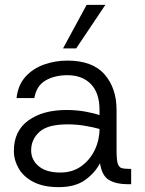

<svg xmlns="http://www.w3.org/2000/svg" viewBox="-20 -757 595 789"><path d="M221 12Q159 12 118 -9Q77 -30 57 -64.5Q37 -99 37 -137Q37 -219 96.5 -262Q156 -305 253 -305Q294 -305 330 -298.5Q366 -292 389 -284V-305Q389 -375 353.5 -411.5Q318 -448 257 -448Q205 -448 167.5 -426.5Q130 -405 121 -354H48Q54 -408 85 -442Q116 -476 161.5 -492Q207 -508 257 -508Q360 -508 409.5 -451.5Q459 -395 459 -305V-138Q459 -102 463.5 -86Q468 -70 479.5 -66.5Q491 -63 511 -63H519V0H504Q458 0 428.5 -17Q399 -34 391 -86Q369 -45 328.5 -16.5Q288 12 221 12ZM228 -48Q278 -48 314 -74Q350 -100 369.5 -141Q389 -182 389 -227Q365 -234 329.5 -240Q294 -246 258 -246Q176 -246 142 -215Q108 -184 108 -139Q108 -100 139 -74Q170 -48 228 -48ZM239 -558 336 -737H413L293 -558Z"/></svg>

Font: Host Grotesk Light Light
Style: Regular
Weight: 300
Version: Version 1.003